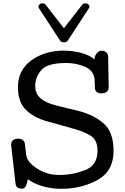

<svg xmlns="http://www.w3.org/2000/svg" viewBox="-20 -1165 778 1198"><path d="M49.3 0ZM393.1 -772Q275.9 -772 237.8 -727.8Q199.7 -683.6 199.7 -628.4Q199.7 -581.1 232.7 -552Q265.6 -522.9 331.1 -506.8L471.2 -472.2Q567.4 -448.2 627.9 -393.8Q688.5 -339.4 688.5 -223.6Q688.5 -97.2 588.4 -42Q488.3 13.2 360.4 13.2Q308.6 13.2 254.4 -0.5Q200.2 -14.2 153.3 -46.4Q151.4 -29.8 143.1 -8.8Q134.8 12.2 118.2 12.2Q100.6 12.2 89.8 4.9Q79.1 -2.4 77.1 -19L49.3 -261.2Q49.3 -280.8 61 -290.3Q72.8 -299.8 96.2 -299.8Q110.8 -299.8 122.1 -291.3Q133.3 -282.7 135.3 -268.1L143.1 -200.2Q147.9 -154.8 210.4 -114Q272.9 -73.2 348.1 -73.2Q431.6 -73.2 510 -103Q588.4 -132.8 588.4 -224.1Q588.4 -290 548.6 -315.9Q508.8 -341.8 454.1 -357.4L293.9 -402.8Q206.5 -422.4 149.2 -472.4Q91.8 -522.5 91.8 -620.6Q91.8 -727.5 175.5 -788.3Q259.3 -849.1 377 -849.1Q427.7 -849.1 481.2 -836.4Q534.7 -823.7 569.8 -794.4Q569.8 -814.9 582.8 -831.8Q595.7 -848.6 615.7 -848.6Q630.4 -848.6 641.6 -839.8Q652.8 -831.1 654.8 -816.4L658.2 -622.6Q658.2 -601.6 645.5 -592Q632.8 -582.5 613.3 -582.5Q596.2 -582.5 585.2 -589.8Q574.2 -597.2 572.3 -613.3L570.3 -669.9Q564 -725.1 509.8 -748.5Q455.6 -772 393.1 -772ZM378.9 -900.9Q372.1 -900.9 365.7 -903.1Q359.4 -905.3 356.4 -909.2L224.6 -1111.3Q222.2 -1114.3 220.9 -1117.4Q219.7 -1120.6 219.7 -1123.5Q219.7 -1132.3 228 -1138.4Q236.3 -1144.5 246.1 -1144.5Q250.5 -1144.5 255.1 -1143.3Q259.8 -1142.1 262.7 -1138.2L378.9 -988.8L495.1 -1138.2Q498 -1142.1 502.7 -1143.3Q507.3 -1144.5 511.7 -1144.5Q521.5 -1144.5 529.8 -1138.4Q538.1 -1132.3 538.1 -1123.5Q538.1 -1120.6 536.9 -1117.4Q535.6 -1114.3 533.2 -1111.3L401.4 -909.2Q398.4 -905.3 392.1 -903.1Q385.7 -900.9 378.9 -900.9Z"/></svg>

Font: Cutive
Style: Regular
Weight: 400
Designer: Vernon Adams
Version: Version 1.002